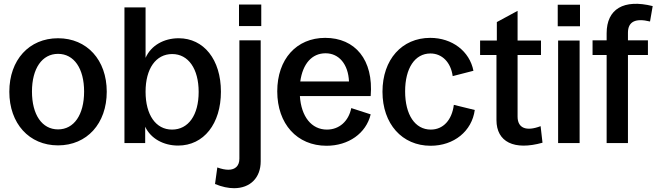

<svg xmlns="http://www.w3.org/2000/svg" viewBox="-20 -752 3450 1009"><path d="M285 12C437 12 541 -103 541 -270C541 -437 437 -551 285 -551C133 -551 29 -437 29 -270C29 -103 133 12 285 12ZM285 -72C201 -72 148 -149 148 -271C148 -392 201 -469 285 -469C369 -469 422 -392 422 -271C422 -149 369 -72 285 -72Z M916 13C1051 13 1141 -102 1141 -270C1141 -439 1051 -551 919 -551C840 -551 773 -512 745 -448V-713H634V0H743V-86C772 -24 839 13 916 13ZM884 -71C799 -71 745 -148 745 -270C745 -391 799 -468 885 -468C970 -468 1024 -390 1024 -269C1024 -147 970 -71 884 -71Z M1122 128 1110 215C1146 230 1180 237 1210 237C1295 237 1350 182 1350 96V-540H1238V82C1238 119 1217 140 1180 140C1164 140 1144 136 1122 128ZM1236 -615H1353V-728H1236Z M1696 14C1811 14 1904 -51 1928 -151L1826 -184C1812 -115 1763 -71 1698 -71C1617 -71 1563 -139 1556 -247H1928C1944 -438 1846 -553 1689 -553C1538 -553 1437 -441 1437 -272C1437 -101 1541 14 1696 14ZM1558 -324C1571 -417 1619 -472 1691 -472C1761 -472 1810 -415 1814 -324Z M2243 14C2366 14 2460 -63 2475 -174L2365 -201C2355 -121 2309 -71 2244 -71C2161 -71 2109 -149 2109 -272C2109 -393 2160 -471 2242 -471C2303 -471 2349 -425 2359 -352L2468 -380C2448 -483 2356 -553 2241 -553C2092 -553 1990 -439 1990 -270C1990 -101 2093 14 2243 14Z M2831 -2 2821 -89C2745 -60 2700 -79 2700 -139V-463H2823V-539H2700V-695L2591 -636V-539H2503V-463H2589V-121C2589 -6 2682 40 2831 -2Z M2913 0H3026V-539H2913ZM2911 -614H3028V-727H2911Z M3168 -577V-540H3094V-463H3168V0H3280V-463H3385V-540H3280V-580C3280 -638 3319 -658 3396 -639L3410 -720C3258 -758 3168 -705 3168 -577Z"/></svg>

Font: Ronzino Medium
Style: Regular
Weight: 500
Designer: Nunzio Mazzaferro
Foundry: Collletttivo
Version: Version 1.000;Glyphs 3.3 (3337)